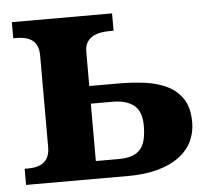

<svg xmlns="http://www.w3.org/2000/svg" viewBox="-44 -583 691 630"><g transform="rotate(-5 301.5 -268.0)"><path d="M347.2 -536.1V-479H334Q317.4 -479 302.5 -476.1Q287.6 -473.1 276.4 -466.1Q265.1 -459 258.5 -447.3Q252 -435.5 252 -418V-305.2H348.1Q394.5 -305.2 436 -299.6Q477.5 -293.9 509.3 -278.1Q541 -262.2 559.6 -233.2Q578.1 -204.1 578.1 -157.2Q578.1 -123.5 564.2 -94.7Q550.3 -65.9 522.5 -44.9Q494.6 -23.9 452.4 -12Q410.2 0 353 0H17.1V-53.2H27.8Q64.9 -53.2 82.5 -69.3Q100.1 -85.4 100.1 -117.2V-418Q100.1 -452.6 81.8 -467.8Q63.5 -482.9 27.8 -482.9H17.1V-536.1ZM327.1 -58.1Q352.1 -58.1 369.4 -63.7Q386.7 -69.3 397.7 -81.3Q408.7 -93.3 413.8 -112.8Q418.9 -132.3 418.9 -160.2Q418.9 -207.5 393.8 -227.3Q368.7 -247.1 323.2 -247.1H252V-58.1Z"/></g></svg>

Font: Droids
Style: b
Weight: 700
Foundry: Ascender Corporation
Version: Version 1.00 build 113